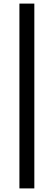

<svg xmlns="http://www.w3.org/2000/svg" viewBox="-20 -828 298 1068"><path d="M171 -808V220H88V-808Z"/></svg>

Font: Encode Sans Normal
Style: Regular
Weight: 400
Designer: Pablo Impallari, Andres Torresi
Foundry: Pablo Impallari, Andres Torresi
Version: Version 1.000; ttfautohint (v1.00) -l 8 -r 50 -G 200 -x 14 -